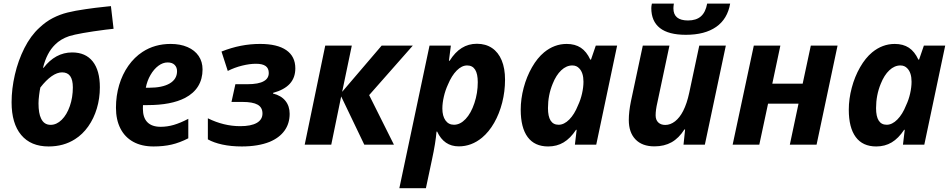

<svg xmlns="http://www.w3.org/2000/svg" viewBox="-20 -798 5249 1059"><path d="M43.9 -233.9Q43.9 -307.6 62 -386Q80.1 -464.4 114.7 -533Q149.4 -601.6 197.3 -645Q232.9 -678.7 271.5 -698.5Q310.1 -718.3 352.1 -728.8Q394 -739.3 453.1 -747.6Q501 -754.9 567.4 -761.7Q576.7 -762.2 591.8 -764.2L606.4 -639.2L562.5 -634.3Q415 -615.2 361.3 -598.6Q314 -582.5 283.7 -551.8Q237.8 -507.3 217.3 -424.3H220.7Q252 -465.3 291.7 -487.1Q331.5 -508.8 377.9 -508.8Q452.1 -508.8 491.5 -459Q530.8 -409.2 530.8 -316.4Q530.8 -255.4 514.2 -200Q497.6 -144.5 466.6 -100.6Q435.5 -56.6 393.6 -30.3Q331.1 9.8 248 9.8Q149.9 9.8 96.9 -53.5Q43.9 -116.7 43.9 -233.9ZM365.2 -212.9Q381.8 -260.7 381.8 -315.9Q381.8 -357.4 367.2 -378.2Q352.5 -398.9 322.3 -398.9Q295.4 -398.9 264.9 -377.7Q234.4 -356.4 202.6 -315.4Q199.2 -300.8 195.8 -273.9Q192.4 -247.1 192.4 -228Q192.4 -172.9 206.5 -144.5Q222.7 -109.4 259.3 -109.4Q292 -109.4 320.3 -137.2Q348.6 -165 365.2 -212.9Z M619.6 -204.1Q619.6 -269.5 637.2 -328.9Q654.8 -388.2 688 -435.3Q721.2 -482.4 766.1 -511.7Q833.5 -555.7 920.9 -555.7Q974.6 -555.7 1014.4 -538.3Q1054.2 -521 1075.7 -489.3Q1097.2 -457.5 1097.2 -415Q1097.2 -362.3 1072.8 -322.5Q1048.3 -282.7 1000.5 -257.8Q923.8 -218.3 793.9 -218.3H768.6Q768.1 -212.4 768.1 -198.7Q768.1 -148.9 793 -123.8Q817.9 -98.6 866.2 -98.6Q902.3 -98.6 938.5 -109.1Q974.6 -119.6 1018.6 -142.6V-35.2Q970.7 -10.7 926.3 -0.5Q881.8 9.8 826.7 9.8Q761.7 9.8 715.3 -15.6Q668.9 -41 644.3 -89.1Q619.6 -137.2 619.6 -204.1ZM956.5 -405.3Q956.5 -426.8 943.1 -440.2Q929.7 -453.6 904.3 -453.6Q878.4 -453.6 853.5 -435.1Q828.6 -416.5 810.1 -384.5Q791.5 -352.5 784.2 -314H801.3Q876 -314 916.3 -337.9Q956.5 -361.8 956.5 -405.3Z M1126.5 -29.3V-145.5Q1214.4 -102.1 1305.2 -102.1Q1364.7 -102.1 1396.2 -120.1Q1427.7 -138.2 1427.7 -171.9Q1427.7 -205.6 1400.9 -220.7Q1374 -235.8 1316.9 -235.8H1256.8L1278.3 -333.5H1343.8Q1406.7 -333.5 1435.5 -350.6Q1462.4 -365.7 1462.4 -395.5Q1462.4 -421.4 1445.1 -433.8Q1427.7 -446.3 1392.1 -446.3Q1356.9 -446.3 1315.4 -436Q1273.9 -425.8 1236.3 -406.7L1201.7 -513.7Q1255.9 -535.2 1308.1 -545.4Q1360.4 -555.7 1414.6 -555.7Q1509.8 -555.7 1559.3 -521.2Q1608.9 -486.8 1608.9 -420.9Q1608.9 -369.6 1578.6 -336.2Q1548.3 -302.7 1485.8 -285.6V-282.2Q1530.8 -271 1554.2 -241.9Q1577.6 -212.9 1577.6 -170.4Q1577.6 -116.7 1549.3 -77.4Q1521 -38.1 1467.3 -15.6Q1403.8 9.8 1313.5 9.8Q1254.4 9.8 1206.3 -0.7Q1158.2 -11.2 1126.5 -29.3Z M1773.9 -546.4H1920.4L1867.2 -291.5L2085 -546.4H2256.8L2016.1 -273.4L2152.8 0H1989.3L1861.8 -266.1L1807.1 0H1660.6Z M2349.1 -546.4H2466.8L2456.1 -462.9H2460Q2489.7 -510.3 2526.9 -533.4Q2564 -556.6 2610.4 -556.6Q2658.7 -556.6 2693.6 -533.2Q2728.5 -509.8 2747.1 -465.3Q2765.6 -420.9 2765.6 -358.4Q2765.6 -293.9 2750 -232.4Q2734.4 -170.9 2705.6 -120.6Q2676.8 -70.3 2638.7 -38.6Q2580.6 9.3 2510.7 9.3Q2428.7 9.3 2391.1 -72.3H2387.7Q2382.8 -10.7 2362.8 81.5L2329.1 240.2H2182.6ZM2596.7 -229.5Q2615.2 -284.7 2615.2 -344.7Q2615.2 -437 2556.6 -437Q2526.9 -437 2499 -408.9Q2471.2 -380.9 2450.7 -331.5Q2436 -299.8 2428 -264.6Q2419.9 -229.5 2419.9 -199.2Q2419.9 -158.2 2437 -134Q2454.1 -109.9 2483.9 -109.9Q2518.1 -109.9 2548.1 -141.6Q2578.1 -173.3 2596.7 -229.5Z M2852.1 -192.9Q2852.1 -252.4 2868.4 -314Q2884.8 -375.5 2914.3 -427Q2943.8 -478.5 2981 -509.3Q3037.6 -555.7 3105.5 -555.7Q3151.9 -555.7 3183.6 -534.7Q3215.3 -513.7 3235.8 -469.2H3239.7L3266.1 -546.4H3383.8L3268.6 0H3150.9L3160.6 -82H3157.2Q3126 -34.7 3088.6 -12.5Q3051.3 9.8 3003.4 9.8Q2928.7 9.8 2890.4 -42Q2852.1 -93.8 2852.1 -192.9ZM3168 -216.8Q3182.6 -247.6 3190.4 -282.5Q3198.2 -317.4 3198.2 -347.2Q3198.2 -397 3174.8 -420.9Q3160.2 -437 3136.7 -437Q3104 -437 3075.7 -410.4Q3047.4 -383.8 3028.3 -335.9Q3002.4 -272.9 3002.4 -201.7Q3002.4 -109.9 3061 -109.9Q3091.3 -109.9 3119.9 -138.7Q3148.4 -167.5 3168 -216.8Z M3448.2 -136.2Q3448.2 -181.6 3460 -239.3L3525.4 -546.4H3672.4L3606 -233.4Q3596.2 -191.4 3596.2 -162.1Q3596.2 -136.7 3610.6 -122.8Q3625 -108.9 3649.4 -108.9Q3677.7 -108.9 3703.4 -128.9Q3729 -148.9 3748 -186Q3769 -227.1 3781.7 -287.1L3836.9 -546.4H3983.4L3867.7 0H3750L3758.8 -84H3754.9Q3724.6 -36.1 3684.3 -13.4Q3644 9.3 3589.4 9.3Q3522 9.3 3485.1 -29.1Q3448.2 -67.4 3448.2 -136.2ZM3572.3 -753.4Q3572.3 -763.7 3575.7 -778.3H3696.8Q3694.3 -761.2 3694.3 -752Q3694.3 -685.1 3774.9 -685.1Q3820.3 -685.1 3846.2 -708Q3872.1 -731 3880.4 -778.3H4007.3Q3992.7 -693.4 3930.2 -649.7Q3867.7 -606 3762.7 -606Q3667.5 -606 3619.9 -643.3Q3572.3 -680.7 3572.3 -753.4Z M4137.7 -546.4H4284.2L4239.7 -336.4H4407.2L4452.1 -546.4H4599.6L4483.9 0H4336.4L4384.3 -226.1H4216.3L4168 0H4021Z M4661.6 -192.9Q4661.6 -252.4 4678 -314Q4694.3 -375.5 4723.9 -427Q4753.4 -478.5 4790.5 -509.3Q4847.2 -555.7 4915 -555.7Q4961.4 -555.7 4993.2 -534.7Q5024.9 -513.7 5045.4 -469.2H5049.3L5075.7 -546.4H5193.4L5078.1 0H4960.4L4970.2 -82H4966.8Q4935.5 -34.7 4898.2 -12.5Q4860.8 9.8 4813 9.8Q4738.3 9.8 4700 -42Q4661.6 -93.8 4661.6 -192.9ZM4977.5 -216.8Q4992.2 -247.6 5000 -282.5Q5007.8 -317.4 5007.8 -347.2Q5007.8 -397 4984.4 -420.9Q4969.7 -437 4946.3 -437Q4913.6 -437 4885.3 -410.4Q4856.9 -383.8 4837.9 -335.9Q4812 -272.9 4812 -201.7Q4812 -109.9 4870.6 -109.9Q4900.9 -109.9 4929.4 -138.7Q4958 -167.5 4977.5 -216.8Z"/></svg>

Font: Viking Open Sans
Style: Bold Italic
Weight: 700
Italic angle: -12°
Foundry: Ascender Corporation
Version: Version 2.000